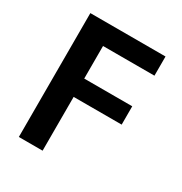

<svg xmlns="http://www.w3.org/2000/svg" viewBox="-171 -855 927 980"><g transform="rotate(30 293.0 -365.0)"><path d="M79 -730H522V-617H219V-425H502V-317H219V0H79Z"/></g></svg>

Font: Mplus 1p Bold
Style: Bold
Weight: 700
Version: Version 1.061